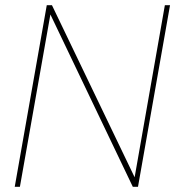

<svg xmlns="http://www.w3.org/2000/svg" viewBox="-20 -723 687 743"><path d="M618 -703 501 -37 181 -703H161L37 0H57L175 -667L494 0H514L638 -703Z"/></svg>

Font: Poppins Devanagari Thin
Style: Italic
Weight: 100
Italic angle: -10°
Designer: Ninad Kale (Devanagari), Jonny Pinhorn (Latin)
Foundry: Indian Type Foundry
Version: 4.005